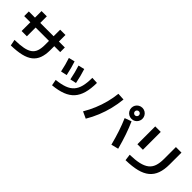

<svg xmlns="http://www.w3.org/2000/svg" viewBox="240 -2159 3520 3520"><g transform="rotate(45 2000.0 -399.0)"><path d="M216 -70Q349 -72 438 -89Q527 -106 579.5 -143.5Q632 -181 654 -244Q676 -307 676 -400V-794H813V-400Q813 -281 781.5 -196.5Q750 -112 682 -58.5Q614 -5 504.5 21Q395 47 240 50ZM193 -277V-794H330V-277ZM33 -504V-624H967V-504Z M1269 -85Q1398 -99 1484 -130.5Q1570 -162 1621 -219.5Q1672 -277 1694.5 -366.5Q1717 -456 1717 -587L1843 -581Q1842 -428 1811.5 -318Q1781 -208 1716 -135.5Q1651 -63 1546 -22.5Q1441 18 1291 32ZM1229 -264Q1214 -337 1195 -407.5Q1176 -478 1155 -541L1274 -570Q1294 -513 1312.5 -442.5Q1331 -372 1349 -290ZM1452 -282Q1437 -358 1418.5 -430.5Q1400 -503 1379 -567L1498 -596Q1519 -530 1538.5 -456Q1558 -382 1572 -308Z M2755 -562Q2716 -562 2683 -581Q2650 -600 2631 -633Q2612 -666 2612 -705Q2612 -745 2631 -777Q2650 -809 2683 -828.5Q2716 -848 2755 -848Q2795 -848 2827 -829Q2859 -810 2878.5 -777.5Q2898 -745 2898 -705Q2898 -666 2879 -633Q2860 -600 2827.5 -581Q2795 -562 2755 -562ZM2755 -653Q2777 -653 2792 -668.5Q2807 -684 2807 -705Q2807 -727 2792 -742Q2777 -757 2755 -757Q2734 -757 2718.5 -742Q2703 -727 2703 -705Q2703 -684 2718.5 -668.5Q2734 -653 2755 -653ZM2831 33Q2791 -120 2749 -246Q2707 -372 2658 -484L2789 -532Q2840 -418 2884 -290Q2928 -162 2971 -3ZM2031 -32Q2094 -138 2141 -250.5Q2188 -363 2218.5 -480.5Q2249 -598 2262 -718L2402 -710Q2389 -579 2357.5 -451.5Q2326 -324 2276.5 -203Q2227 -82 2161 28Z M3198 -74Q3339 -77 3435.5 -99Q3532 -121 3590 -166Q3648 -211 3673 -284Q3698 -357 3698 -464V-773H3842V-467Q3842 -331 3807 -234Q3772 -137 3697 -75Q3622 -13 3503 17Q3384 47 3215 50ZM3162 -310V-773H3305V-310Z"/></g></svg>

Font: M PLUS 2
Style: Bold
Weight: 700
Designer: Coji Morishita
Foundry: UNDERFOREST DESIGN
Version: Version 1.001